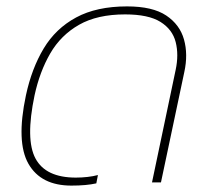

<svg xmlns="http://www.w3.org/2000/svg" viewBox="-20 -570 659 600"><path d="M203 10Q108 10 69 -58Q30 -126 61 -272Q79 -356 116.5 -418.5Q154 -481 218 -515.5Q282 -550 377 -550Q457 -550 499.5 -521.5Q542 -493 555 -446.5Q568 -400 556 -345L483 0H455L529 -352Q539 -399 529 -438.5Q519 -478 481.5 -501.5Q444 -525 371 -525Q284 -525 227 -492.5Q170 -460 137 -403Q104 -346 88 -272Q59 -134 91 -74.5Q123 -15 217 -15Q235 -15 253 -17Q271 -19 286 -23L281 3Q250 10 203 10Z"/></svg>

Font: Kanit Thin
Style: Italic
Weight: 250
Italic angle: -12°
Designer: Katatrad Team
Foundry: CadsonDemak
Version: Version 2.000; ttfautohint (v1.8.3)